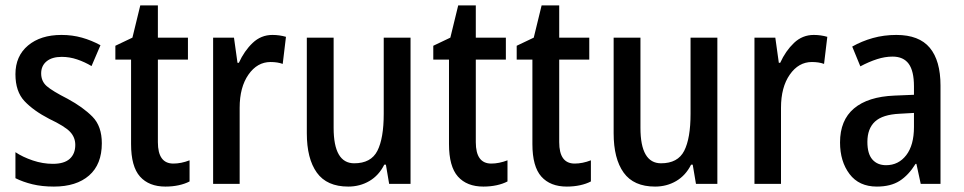

<svg xmlns="http://www.w3.org/2000/svg" viewBox="-20 -679 3559 709"><path d="M356 -150Q356 -72 309 -31Q262 10 179 10Q135 10 100 1.5Q65 -7 37 -21V-117Q64 -99 101 -86.5Q138 -74 175 -74Q217 -74 237.5 -92.5Q258 -111 258 -144Q258 -172 238.5 -192.5Q219 -213 162 -240Q104 -270 70.5 -305.5Q37 -341 37 -405Q37 -472 83.5 -511Q130 -550 207 -550Q247 -550 282.5 -540Q318 -530 351 -512L318 -435Q293 -450 265 -459.5Q237 -469 208 -469Q172 -469 152 -452.5Q132 -436 132 -408Q132 -379 152.5 -361Q173 -343 230 -314Q287 -283 321.5 -248Q356 -213 356 -150Z M620 -75Q649 -75 680 -87V-9Q663 0 640 5Q617 10 591 10Q530 10 497 -27Q464 -64 464 -147V-459H406V-510L469 -540L498 -659H563V-540H674V-459H563V-154Q563 -75 620 -75Z M986 -550Q1012 -550 1036 -543L1024 -443Q1005 -450 979 -450Q930 -450 897.5 -403.5Q865 -357 865 -281V0H767V-540H844L857 -447H862Q882 -491 913 -520.5Q944 -550 986 -550Z M1496 -540V0H1417L1405 -71H1399Q1379 -31 1344 -10.5Q1309 10 1266 10Q1187 10 1150 -41.5Q1113 -93 1113 -187V-540H1212V-207Q1212 -76 1288 -76Q1350 -76 1373.5 -122Q1397 -168 1397 -259V-540Z M1794 -75Q1823 -75 1854 -87V-9Q1837 0 1814 5Q1791 10 1765 10Q1704 10 1671 -27Q1638 -64 1638 -147V-459H1580V-510L1643 -540L1672 -659H1737V-540H1848V-459H1737V-154Q1737 -75 1794 -75Z M2102 -75Q2131 -75 2162 -87V-9Q2145 0 2122 5Q2099 10 2073 10Q2012 10 1979 -27Q1946 -64 1946 -147V-459H1888V-510L1951 -540L1980 -659H2045V-540H2156V-459H2045V-154Q2045 -75 2102 -75Z M2629 -540V0H2550L2538 -71H2532Q2512 -31 2477 -10.5Q2442 10 2399 10Q2320 10 2283 -41.5Q2246 -93 2246 -187V-540H2345V-207Q2345 -76 2421 -76Q2483 -76 2506.5 -122Q2530 -168 2530 -259V-540Z M2985 -550Q3011 -550 3035 -543L3023 -443Q3004 -450 2978 -450Q2929 -450 2896.5 -403.5Q2864 -357 2864 -281V0H2766V-540H2843L2856 -447H2861Q2881 -491 2912 -520.5Q2943 -550 2985 -550Z M3290 -550Q3374 -550 3413.5 -502.5Q3453 -455 3453 -363V0H3380L3364 -74H3361Q3335 -32 3302 -11Q3269 10 3218 10Q3152 10 3117 -36.5Q3082 -83 3082 -153Q3082 -235 3133.5 -278.5Q3185 -322 3283 -326L3355 -329V-360Q3355 -417 3335.5 -443.5Q3316 -470 3276 -470Q3248 -470 3218.5 -460.5Q3189 -451 3157 -434L3127 -507Q3162 -527 3203 -538.5Q3244 -550 3290 -550ZM3302 -259Q3239 -256 3211 -230Q3183 -204 3183 -155Q3183 -111 3201.5 -90Q3220 -69 3252 -69Q3298 -69 3326.5 -106Q3355 -143 3355 -210V-262Z"/></svg>

Font: Noto Sans Ethiopic Condensed Medium
Style: Regular
Weight: 500
Width: 3
Designer: Monotype Design Team
Foundry: Monotype Imaging Inc.
Version: Version 2.102; ttfautohint (v1.8.4.7-5d5b)